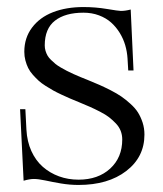

<svg xmlns="http://www.w3.org/2000/svg" viewBox="-20 -518 463 545"><path d="M203 7Q178 7 153.1 2.8Q128.2 -1.5 108.4 -5.8Q88.5 -10 76 -10Q64.5 -10 47 -5L37 -208H52L55 -150Q56.8 -116.2 69.1 -89.1Q81.5 -62 101.6 -44.4Q121.8 -26.8 147.6 -17.4Q173.5 -8 203 -8Q258.5 -8 292.8 -39.5Q327 -71 327 -122Q327 -135 322.6 -146.4Q318.2 -157.8 309 -167.5Q299.8 -177.2 289.8 -185Q279.8 -192.8 264 -200.9Q248.2 -209 235.6 -214.6Q223 -220.2 204 -228Q188.8 -234.2 179.4 -238.2Q170 -242.2 155.2 -249.1Q140.5 -256 131.1 -261.2Q121.8 -266.5 109.5 -274.2Q97.2 -282 89.5 -289.1Q81.8 -296.2 73.2 -305.8Q64.8 -315.2 60 -325Q55.2 -334.8 52.1 -346.5Q49 -358.2 49 -371Q49 -410.5 70.9 -439.6Q92.8 -468.8 130.5 -483.4Q168.2 -498 217 -498Q251 -498 283.8 -492.5Q316.5 -487 323 -487Q336.2 -487 351 -491L359 -318H344L342 -352Q340.8 -371.2 335.5 -389.5Q330.2 -407.8 319.9 -424.6Q309.5 -441.5 295.4 -454.1Q281.2 -466.8 261 -474.4Q240.8 -482 217 -482Q165.2 -482 136.1 -459.4Q107 -436.8 107 -389Q107 -381.2 109.2 -373.8Q111.5 -366.2 115 -360.1Q118.5 -354 125 -347.8Q131.5 -341.5 137.4 -336.6Q143.2 -331.8 152.9 -326.2Q162.5 -320.8 169.8 -316.9Q177 -313 188.8 -307.8Q200.5 -302.5 208.2 -299.4Q216 -296.2 229 -291Q248.8 -283 262.1 -277.1Q275.5 -271.2 293.9 -261.9Q312.2 -252.5 324.5 -244Q336.8 -235.5 350.2 -223.4Q363.8 -211.2 371.6 -198.8Q379.5 -186.2 384.8 -170.1Q390 -154 390 -136Q390 -72.2 338.4 -32.6Q286.8 7 203 7Z"/></svg>

Font: FogtwoNo5
Style: Regular
Weight: 400
Designer: gluk (gluksza@wp.pl)
Foundry: gluk (gluksza@wp.pl)
Version: Version 0.87